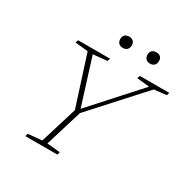

<svg xmlns="http://www.w3.org/2000/svg" viewBox="-193 -1053 1200 1225"><g transform="rotate(30 406.5 -441.0)"><path d="M681.5 -668 588.5 -677.5 596.5 -698H813L807 -677.5L716 -667.5L384 -301.5L301 -30L397.5 -20.5L391.5 0H155.5L161.5 -20.5L263.5 -30L346.5 -301.5L229 -668L134.5 -677.5L141 -698H377L369.5 -677.5L267 -667.5L376.5 -318.5H366ZM412.5 -798Q393 -798 381.5 -809.2Q370 -820.5 370 -840.5Q370 -854 375.2 -863Q380.5 -872 390 -876.8Q399.5 -881.5 412.5 -881.5Q431.5 -881.5 443 -871Q454.5 -860.5 454.5 -840.5Q454.5 -827 449.2 -817.5Q444 -808 434.8 -803Q425.5 -798 412.5 -798ZM613 -798Q593.5 -798 582 -809.2Q570.5 -820.5 570.5 -840.5Q570.5 -854 575.8 -863Q581 -872 590.5 -876.8Q600 -881.5 613 -881.5Q632 -881.5 643.5 -871Q655 -860.5 655 -840.5Q655 -827 649.8 -817.5Q644.5 -808 635.2 -803Q626 -798 613 -798Z"/></g></svg>

Font: Newsreader 9pt ExtraLight
Style: Italic
Weight: 250
Italic angle: -17°
Designer: Hugues Gentile
Foundry: Production Type
Version: Version 1.003